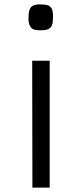

<svg xmlns="http://www.w3.org/2000/svg" viewBox="-20 -859 373 879"><path d="M167 -720.2Q134.3 -720.2 125 -729.5Q110.4 -744.6 110.4 -771.2Q110.4 -797.9 113.5 -809.3Q116.7 -820.8 123 -827.1Q134.8 -838.9 158.9 -838.9Q183.1 -838.9 193.6 -836.4Q204.1 -834 210.9 -827.1Q222.7 -815.4 222.7 -788.8Q222.7 -762.2 220 -750.7Q217.3 -739.3 210.9 -732.4Q198.7 -720.2 167 -720.2ZM127.4 -581.1H207.5V0H128.4Z"/></svg>

Font: Armata
Style: Regular
Weight: 400
Designer: Viktoriya Grabowska
Foundry: Viktoriya Grabowska
Version: Version 1.002